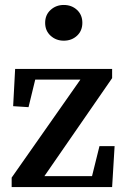

<svg xmlns="http://www.w3.org/2000/svg" viewBox="-20 -754 507 774"><path d="M442 -165 432 0H27V-38L304 -433H122L95 -322L33 -326L41 -476H432V-439L159 -44H351L381 -165ZM237 -590Q206 -590 184 -610Q162 -630 162 -662Q162 -694 184 -714Q206 -734 237 -734Q269 -734 290.5 -714Q312 -694 312 -662Q312 -630 290.5 -610Q269 -590 237 -590Z"/></svg>

Font: Source Serif Pro Semibold
Style: Regular
Weight: 600
Designer: Frank Grießhammer
Foundry: Adobe Systems Incorporated
Version: Version 1.014;PS Version 1.0;hotconv 1.0.73;makeotf.lib2.5.5